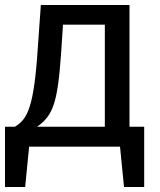

<svg xmlns="http://www.w3.org/2000/svg" viewBox="-20 -589 643 771"><path d="M500 -80V-569H144L129 -357C112 -135 82 -108 40 -80H0V162H81L97 0H462L478 162H559V-80ZM401 -80H129C192 -125 211 -173 225 -370L233 -490H401Z"/></svg>

Font: Glow Sans SC Normal Medium
Style: Regular
Weight: 600
Designer: Ryoko NISHIZUKA (kana, bopomofo & ideographs); Paul D. Hunt (Latin, Greek & Cyrillic); Sandoll Communications, Soo-young
Version: Version 0.93